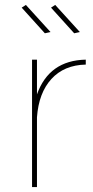

<svg xmlns="http://www.w3.org/2000/svg" viewBox="-20 -759 378 779"><path d="M185 -629 162 -624 68 -728 85 -739ZM304 -629 281 -624 187 -728 204 -739ZM130 -376Q179 -514 328 -517V-497Q240 -495 188.5 -438.5Q137 -382 130 -283V0H110V-517H130Z"/></svg>

Font: Montserrat arm Thin
Style: Regular
Weight: 250
Designer: Julieta Ulanovsky
Foundry: Julieta Ulanovsky
Version: Version 6.000;PS 006.000;hotconv 1.0.88;makeotf.lib2.5.64775